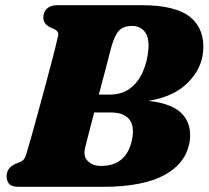

<svg xmlns="http://www.w3.org/2000/svg" viewBox="-20 -720 804 740"><path d="M200.5 -700H525Q658 -700 714 -653.5Q770 -607 763 -521.5Q757 -454 702.8 -400.2Q648.5 -346.5 552 -331.5Q646.5 -320.5 683 -280Q719.5 -239.5 711.5 -178Q699.5 -93 615.8 -46.5Q532 0 377 0H51.5Q24 0 14.8 -11.8Q5.5 -23.5 5.5 -41Q5.5 -72.5 38.5 -88L57.5 -95.5Q70 -101.5 74.8 -110Q79.5 -118.5 84.5 -136.5Q91 -158.5 102.8 -200.2Q114.5 -242 128.2 -292.2Q142 -342.5 155.2 -391.5Q168.5 -440.5 178.2 -478.2Q188 -516 192 -531.5Q200 -566.5 204 -582.2Q208 -598 189 -608L172.5 -615Q147 -628 147 -652Q147 -673 160.8 -686.5Q174.5 -700 200.5 -700ZM409 -538.5Q401 -507 388 -457.8Q375 -408.5 361 -355.5H405Q449 -355.5 480.5 -378.8Q512 -402 530 -442Q548 -482 552 -531Q555.5 -575.5 537.8 -597.8Q520 -620 489.5 -620Q455 -620 438.2 -601.5Q421.5 -583 409 -538.5ZM309 -154.5Q299 -118 318.5 -99.2Q338 -80.5 369 -80.5Q469.5 -80.5 489.5 -185Q499 -235 477.5 -260.8Q456 -286.5 407.5 -286.5H343Q332.5 -245 323.2 -210.2Q314 -175.5 309 -154.5Z"/></svg>

Font: Fraunces 9pt Soft Black
Style: Italic
Weight: 900
Italic angle: -16°
Version: Version 1.000;[b76b70a41]